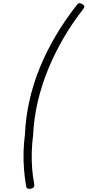

<svg xmlns="http://www.w3.org/2000/svg" viewBox="-20 -1120 555 1218"><path d="M506 -1060Q438 -973 382.5 -877.5Q327 -782 285.5 -681Q244 -580 219.5 -475Q195 -370 190 -262Q183 -211 181.5 -156Q180 -101 184 -50Q188 1 197 47Q199 61 194 67.5Q189 74 176 77Q163 79 156 76.5Q149 74 146 64Q137 11 132.5 -44Q128 -99 129.5 -155.5Q131 -212 138 -265Q143 -376 167 -482.5Q191 -589 233 -691.5Q275 -794 333 -892.5Q391 -991 464 -1084Q473 -1098 481.5 -1099.5Q490 -1101 502 -1094Q513 -1088 514.5 -1080.5Q516 -1073 506 -1060Z"/></svg>

Font: Playwrite CO ExtraLight
Style: Regular
Weight: 250
Version: Version 1.002